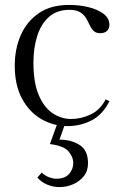

<svg xmlns="http://www.w3.org/2000/svg" viewBox="-20 -503 490 781"><path d="M410 -99 425 -91Q397 -36 352 -13Q307 10 254 10Q199 10 150 -17.5Q101 -45 70.5 -100Q40 -155 40 -236Q40 -304 64.5 -360Q89 -416 138 -449.5Q187 -483 261 -483Q302 -483 339.5 -474Q377 -465 401 -447Q425 -429 425 -402Q425 -386 415 -377Q405 -368 388 -368Q370 -368 360.5 -377.5Q351 -387 344.5 -401.5Q338 -416 329.5 -430Q321 -444 305.5 -453.5Q290 -463 262 -463Q212 -463 179.5 -434.5Q147 -406 131.5 -357Q116 -308 116 -248Q116 -167 137.5 -116.5Q159 -66 194 -42.5Q229 -19 269 -19Q310 -19 349 -37.5Q388 -56 410 -99ZM183 83 213 0H245L222 65Q269 65 303.5 86.5Q338 108 338 161Q338 192 321 213.5Q304 235 277.5 246.5Q251 258 222 258Q196 258 172 248Q148 238 132 219L150 199Q163 212 179.5 218Q196 224 209 224Q244 224 261 204.5Q278 185 278 161Q278 135 258.5 112.5Q239 90 183 83Z"/></svg>

Font: Gilda Display
Style: Regular
Weight: 400
Designer: Eduardo Rodriguez Tunni
Foundry: Eduardo Rodriguez Tunni
Version: Version 1.002; ttfautohint (v1.8.4.7-5d5b);gftools[0.9.22]